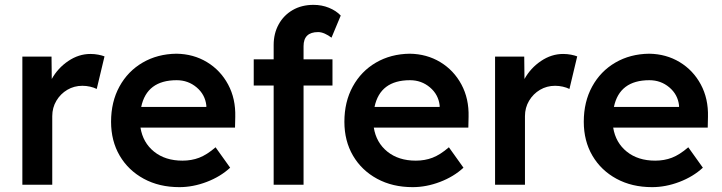

<svg xmlns="http://www.w3.org/2000/svg" viewBox="-20 -760 2970 790"><path d="M72 0V-527H192L193 -435Q218 -480 261 -509Q304 -538 352 -538Q369 -538 384.5 -535Q400 -532 410 -528L378 -394Q366 -400 350.5 -403.5Q335 -407 319 -407Q285 -407 257 -390.5Q229 -374 212 -345.5Q195 -317 195 -282V0Z M718 10Q635 10 571.5 -24.5Q508 -59 472.5 -119.5Q437 -180 437 -259Q437 -341 471.5 -404Q506 -467 567 -502.5Q628 -538 706 -539Q776 -538 831.5 -504.5Q887 -471 918.5 -412.5Q950 -354 948 -279L947 -235H558Q568 -173 614 -136Q660 -99 731 -99Q768 -99 799.5 -111Q831 -123 867 -154L927 -70Q887 -33 830.5 -11.5Q774 10 718 10ZM707 -430Q584 -430 561 -320H829V-326Q824 -371 789 -400.5Q754 -430 707 -430Z M1106 0V-408H1024V-516H1106V-575Q1106 -622 1126.5 -659.5Q1147 -697 1184 -718.5Q1221 -740 1270 -740Q1304 -740 1333.5 -728Q1363 -716 1382 -696L1344 -605Q1331 -615 1316.5 -621.5Q1302 -628 1289 -628Q1229 -628 1229 -570V-516H1348V-408H1229V0Z M1678 10Q1595 10 1531.5 -24.5Q1468 -59 1432.5 -119.5Q1397 -180 1397 -259Q1397 -341 1431.5 -404Q1466 -467 1527 -502.5Q1588 -538 1666 -539Q1736 -538 1791.5 -504.5Q1847 -471 1878.5 -412.5Q1910 -354 1908 -279L1907 -235H1518Q1528 -173 1574 -136Q1620 -99 1691 -99Q1728 -99 1759.5 -111Q1791 -123 1827 -154L1887 -70Q1847 -33 1790.5 -11.5Q1734 10 1678 10ZM1667 -430Q1544 -430 1521 -320H1789V-326Q1784 -371 1749 -400.5Q1714 -430 1667 -430Z M2017 0V-527H2137L2138 -435Q2163 -480 2206 -509Q2249 -538 2297 -538Q2314 -538 2329.5 -535Q2345 -532 2355 -528L2323 -394Q2311 -400 2295.5 -403.5Q2280 -407 2264 -407Q2230 -407 2202 -390.5Q2174 -374 2157 -345.5Q2140 -317 2140 -282V0Z M2663 10Q2580 10 2516.5 -24.5Q2453 -59 2417.5 -119.5Q2382 -180 2382 -259Q2382 -341 2416.5 -404Q2451 -467 2512 -502.5Q2573 -538 2651 -539Q2721 -538 2776.5 -504.5Q2832 -471 2863.5 -412.5Q2895 -354 2893 -279L2892 -235H2503Q2513 -173 2559 -136Q2605 -99 2676 -99Q2713 -99 2744.5 -111Q2776 -123 2812 -154L2872 -70Q2832 -33 2775.5 -11.5Q2719 10 2663 10ZM2652 -430Q2529 -430 2506 -320H2774V-326Q2769 -371 2734 -400.5Q2699 -430 2652 -430Z"/></svg>

Font: Readex Pro Medium
Style: Regular
Weight: 500
Designer: Bonnie Shaver-Troup, Thomas Jockin
Foundry: Lexend
Version: Version 1.204; ttfautohint (v1.8.4.7-5d5b)